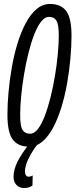

<svg xmlns="http://www.w3.org/2000/svg" viewBox="-20 -730 381 969"><path d="M125.7 10Q71.2 10 44.3 -25.8Q17.5 -61.7 17.5 -150.6Q17.5 -204.1 23.1 -265.7Q28.7 -327.3 39.7 -390.4Q50.8 -453.6 68.3 -510.7Q85.8 -567.8 109.7 -612.9Q133.5 -657.9 164.3 -684Q195.1 -710 232.7 -710Q287.3 -710 314.1 -674.4Q340.9 -638.7 340.9 -549.4Q340.9 -495.9 335.3 -434.3Q329.8 -372.7 318.7 -309.6Q307.6 -246.4 290.1 -189.3Q272.6 -132.2 248.8 -87.1Q224.9 -42.1 194.5 -16Q164 10 125.7 10ZM131.7 -55.1Q153.2 -55.1 171.8 -79.5Q190.4 -104 206.4 -146Q222.5 -188 235.4 -240.2Q248.3 -292.4 257.5 -348.1Q266.8 -403.8 271.7 -456.2Q276.7 -508.7 276.7 -550.6Q276.7 -606.5 264.8 -625.7Q252.9 -644.9 226.8 -644.9Q206.3 -644.9 187.2 -620.5Q168.1 -596 152 -554Q135.9 -512 123 -459.8Q110.1 -407.6 100.9 -351.9Q91.7 -296.2 86.7 -243.8Q81.8 -191.3 81.8 -149.4Q81.8 -93.5 93.7 -74.3Q105.6 -55.1 131.7 -55.1ZM128.1 -4 168.6 -0.9Q140.9 35.1 123.4 71.6Q106 108.1 106 135.1Q106 147.3 110.9 154.5Q115.7 161.8 124.1 161.8Q129.5 161.8 134.7 160.1Q139.9 158.4 145 155.6L143.8 206.5Q135.7 212.1 125.4 215.6Q115 219.1 102.1 219.1Q86.6 219.1 74.4 212.3Q62.3 205.6 55.3 192.5Q48.3 179.4 48.3 161.8Q48.3 126 68.7 85.3Q89.2 44.7 128.1 -4Z"/></svg>

Font: Georama
Style: Italic
Weight: 400
Width: 2
Italic angle: -9°
Designer: Jean-Baptiste Levee
Foundry: Production Type
Version: Version 1.000